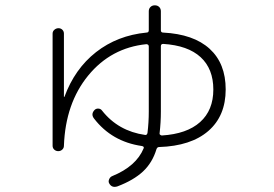

<svg xmlns="http://www.w3.org/2000/svg" viewBox="-20 -654 1040 729"><path d="M599.6 -487.3Q590.8 -487.3 590.8 -478.5V-230.5Q590.8 -189.5 585.9 -147.5Q585 -144.5 588.4 -142.1Q591.8 -139.6 594.7 -139.6Q689.5 -145.5 739.7 -190.4Q790 -235.4 790 -314Q790 -392.6 741.7 -437Q693.4 -481.4 599.6 -487.3ZM179.7 -100.6V-526.4Q179.7 -535.2 186.5 -541Q193.4 -546.9 202.1 -546.9Q210.9 -546.9 216.8 -541Q222.7 -535.2 222.7 -526.4V-287.1Q222.7 -286.1 223.6 -286.1H224.6Q263.7 -392.6 344.7 -456.1Q425.8 -519.5 536.1 -530.3Q544.9 -530.3 544.9 -539.1V-611.3Q544.9 -621.1 551.3 -627.4Q557.6 -633.8 567.9 -633.8Q578.1 -633.8 584.5 -627.4Q590.8 -621.1 590.8 -611.3V-539.1Q590.8 -530.3 599.6 -530.3Q714.8 -524.4 775.9 -468.8Q836.9 -413.1 836.9 -314.5Q836.9 -213.9 771 -156.7Q705.1 -99.6 584 -95.7Q577.1 -95.7 574.2 -87.9Q558.6 -36.1 522.9 -2.9Q487.3 30.3 425.8 53.7Q404.3 60.5 394.5 42Q390.6 35.2 394.5 26.4Q398.4 17.6 406.2 14.6Q497.1 -22.5 525.4 -90.8Q528.3 -97.7 518.6 -99.6Q404.3 -116.2 336.9 -204.1Q324.2 -220.7 338.9 -236.3Q344.7 -242.2 353.5 -241.7Q362.3 -241.2 367.2 -234.4Q428.7 -156.2 531.2 -141.6Q538.1 -140.6 540 -149.4Q544.9 -189.5 544.9 -230.5V-477.5Q544.9 -485.4 536.1 -486.3Q401.4 -472.7 314.9 -367.2Q228.5 -261.7 222.7 -100.6Q222.7 -91.8 216.3 -85.9Q210 -80.1 201.2 -80.1Q192.4 -80.1 186 -85.9Q179.7 -91.8 179.7 -100.6Z"/></svg>

Font: Rounded-X Mgen+ 1m light
Style: Regular
Weight: 200
Designer: [Source Han Sans]
Ryoko NISHIZUKA  (kana & ideographs); Paul D. Hunt (Latin, Greek & Cyrillic); Wenlong ZHANG  (bopomofo
Version: Version 1.059.20150602